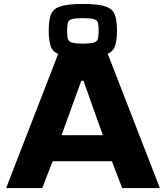

<svg xmlns="http://www.w3.org/2000/svg" viewBox="-20 -953 840 973"><path d="M400 -663Q321 -663 284 -676Q247 -689 237 -718.5Q227 -748 227 -797Q227 -847 237 -877Q247 -907 284 -920Q321 -933 400 -933Q479 -933 515.5 -920Q552 -907 562.5 -877Q573 -847 573 -797Q573 -748 562.5 -718.5Q552 -689 515.5 -676Q479 -663 400 -663ZM400 -732Q439 -732 456 -737.5Q473 -743 476.5 -757.5Q480 -772 480 -797Q480 -823 476.5 -837Q473 -851 456 -856Q439 -861 400 -861Q360 -861 343.5 -856Q327 -851 323.5 -837Q320 -823 320 -797Q320 -772 323.5 -757.5Q327 -743 343.5 -737.5Q360 -732 400 -732ZM11 0 278 -688H523L790 0H599L547 -136H247L194 0ZM292 -268H501L403 -544H392Z"/></svg>

Font: Saira Expanded
Style: Bold
Weight: 700
Width: 7
Designer: Hector Gatti with collaboration of the Omnibus-Type team
Foundry: Omnibus-Type
Version: Version 1.100; ttfautohint (v1.8.3)